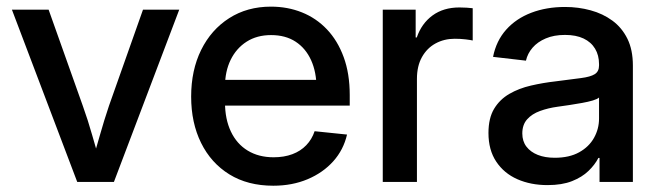

<svg xmlns="http://www.w3.org/2000/svg" viewBox="-20 -559 2029 590"><path d="M217.3 0 16.6 -529.3H129.4L234.4 -233.9Q250.5 -189 263.2 -144Q275.9 -99.1 289.1 -54.2H261.2Q274.4 -99.1 287.1 -144Q299.8 -189 314.9 -233.9L419.4 -529.3H530.8L330.1 0Z M819.8 11.7Q741.2 11.7 684.8 -23.2Q628.4 -58.1 597.9 -119.9Q567.4 -181.6 567.4 -262.2Q567.4 -343.3 598.1 -405.5Q628.9 -467.8 684.3 -503.2Q739.7 -538.6 812.5 -538.6Q863.8 -538.6 907.7 -521Q951.7 -503.4 984.6 -468.8Q1017.6 -434.1 1036.1 -383.5Q1054.7 -333 1054.7 -267.1V-234.4H619.6V-313.5H1000L952.6 -288.6Q952.6 -337.4 936 -374Q919.4 -410.6 888.4 -430.9Q857.4 -451.2 813 -451.2Q769.5 -451.2 737.8 -430.9Q706.1 -410.6 688.7 -375Q671.4 -339.4 671.4 -293.5V-244.6Q671.4 -192.9 689.5 -154.8Q707.5 -116.7 741.2 -96.2Q774.9 -75.7 820.8 -75.7Q853 -75.7 878.4 -85.2Q903.8 -94.7 921.1 -112.8Q938.5 -130.9 946.8 -155.8L1046.4 -145.5Q1035.6 -98.6 1004.2 -63.5Q972.7 -28.3 925.3 -8.3Q877.9 11.7 819.8 11.7Z M1156.2 0V-529.3H1257.3V-443.8H1260.7Q1275.4 -486.8 1309.1 -511.5Q1342.8 -536.1 1391.6 -536.1Q1402.8 -536.1 1414.1 -535.4Q1425.3 -534.7 1432.6 -533.7V-434.6Q1426.8 -436 1410.9 -438Q1395 -439.9 1377.4 -439.9Q1344.7 -439.9 1318.4 -425.5Q1292 -411.1 1276.6 -383.5Q1261.2 -356 1261.2 -316.4V0Z M1662.6 9.8Q1610.8 9.8 1569.8 -8.3Q1528.8 -26.4 1504.9 -62.3Q1481 -98.1 1481 -150.4Q1481 -195.8 1498.3 -224.6Q1515.6 -253.4 1545.2 -270.5Q1574.7 -287.6 1611.8 -296.1Q1648.9 -304.7 1688 -309.1Q1736.3 -315.4 1765.4 -319.1Q1794.4 -322.8 1807.6 -331.1Q1820.8 -339.4 1820.8 -357.9V-361.8Q1820.8 -389.2 1808.6 -409.4Q1796.4 -429.7 1773.2 -440.7Q1750 -451.7 1716.3 -451.7Q1682.1 -451.7 1657 -440.9Q1631.8 -430.2 1616.5 -412.4Q1601.1 -394.5 1596.2 -372.6L1495.1 -384.3Q1504.9 -433.6 1535.4 -467.8Q1565.9 -502 1612.5 -519.8Q1659.2 -537.6 1716.3 -537.6Q1757.3 -537.6 1794.9 -527.3Q1832.5 -517.1 1861.8 -495.6Q1891.1 -474.1 1908 -439.9Q1924.8 -405.8 1924.8 -357.4V0H1822.3V-73.7H1818.8Q1808.1 -52.7 1788.3 -33.7Q1768.6 -14.6 1737.8 -2.4Q1707 9.8 1662.6 9.8ZM1684.6 -74.2Q1729.5 -74.2 1759.8 -91.1Q1790 -107.9 1805.4 -135.5Q1820.8 -163.1 1820.8 -194.8V-259.3Q1815.4 -254.4 1801.5 -250.2Q1787.6 -246.1 1768.8 -242.7Q1750 -239.3 1730.2 -236.3Q1710.4 -233.4 1693.4 -231Q1664.6 -227.1 1639.6 -218Q1614.7 -209 1599.9 -192.4Q1585 -175.8 1585 -148.9Q1585 -125 1597.7 -108.4Q1610.4 -91.8 1632.6 -83Q1654.8 -74.2 1684.6 -74.2Z"/></svg>

Font: Inter 24pt Medium
Style: Regular
Weight: 500
Designer: Rasmus Andersson
Foundry: rsms
Version: Version 4.001;git-66647c0bb